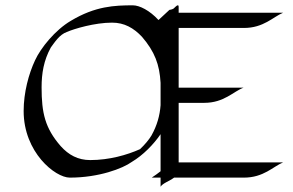

<svg xmlns="http://www.w3.org/2000/svg" viewBox="-20 -667 1100 721"><path d="M647.9 -647C643.1 -647 637.2 -639.2 631.8 -634.8C626 -630.9 616.2 -629.9 616.2 -629.9L575.2 -591.8C542 -627.9 503.9 -647 479 -647C410.2 -647 337.9 -644 246.1 -588.9C187 -554.2 132.8 -486.8 111.8 -440.9C87.9 -390.1 68.8 -319.8 68.8 -250C68.8 -95.2 187 0 242.2 0C351.1 0 440.9 -34.2 475.1 -59.1C517.1 -84 557.1 -125 583 -163.1V-23.9C574.2 -17.1 562 -7.8 549.8 0H583V34.2C590.8 21 616.2 13.2 633.8 0H896C970.2 0 1005.9 -42 1043 -57.1H650.9V-280.8H747.1C821.8 -280.8 856.9 -324.2 895 -337.9H650.9V-397.9V-562H896C970.2 -562 1005.9 -604 1043 -619.1H650.9C650.9 -642.1 651.9 -647 647.9 -647ZM231 -546.9C258.8 -559.1 335.9 -582 400.9 -582C446.8 -582 481.9 -562 513.2 -528.8C561 -473.1 579.1 -424.8 583 -356V-272C580.1 -232.9 569.8 -195.8 548.8 -158.2C539.1 -142.1 523.9 -124 505.9 -106.9C457 -85 390.1 -65.9 318.8 -65.9C272.9 -65.9 237.8 -85 208 -118.2C148.9 -186 136.2 -243.2 136.2 -338.9C136.2 -391.1 144 -439.9 170.9 -488.8C185.1 -507.8 203.1 -537.1 231 -546.9Z"/></svg>

Font: Pierce
Style: Roman
Weight: 500
Version: Version 0.2.0